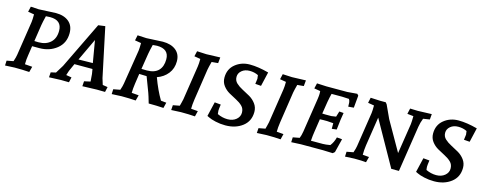

<svg xmlns="http://www.w3.org/2000/svg" viewBox="-27 -1076 4082 1624"><g transform="rotate(15 2014.0 -264.5)"><path d="M169 -529 318 -536Q390 -536 432 -501Q474 -466 474 -401Q474 -314 411 -263.5Q348 -213 259 -213H196L184 -133Q177 -93 177 -50L242 -45L229 4Q171 0 101 0L17 4L19 -39L77 -50Q90 -88 93 -110L139 -410Q142 -432 142 -477L88 -486L99 -533Q142 -530 169 -529ZM240 -259Q305 -259 344 -295Q383 -331 383 -397Q383 -490 280 -490Q275 -490 243 -488Q229 -431 225 -405L203 -260Q217 -259 240 -259Z M902 -44 892 1Q846 0 820 0L694 4L697 -40L751 -52L746 -117L739 -159H581L551 -92L538 -52L586 -44L576 1Q533 0 505 0L402 4L405 -40L449 -50L492 -120L690 -529L750 -537L841 -106L858 -51ZM696 -401 604 -206 729 -208Z M1112 -529 1255 -536Q1327 -536 1369.5 -502Q1412 -468 1412 -405.5Q1412 -343 1376.5 -298Q1341 -253 1283 -233Q1321 -129 1368 -50L1416 -45L1404 4Q1345 0 1274 0Q1254 -69 1247 -87L1197 -219H1194Q1176 -219 1132 -221L1119 -133Q1112 -85 1112 -50L1174 -45L1161 4Q1107 0 1037 0L951 4L953 -39L1012 -50Q1025 -88 1028 -110L1076 -410Q1079 -432 1079 -477L1024 -486L1034 -533Q1082 -530 1112 -529ZM1216 -490Q1203 -490 1179 -487Q1166 -435 1161 -405L1139 -267Q1158 -266 1186 -266Q1253 -266 1287 -300.5Q1321 -335 1321 -399Q1321 -490 1216 -490Z M1758 -533 1753 -482 1697 -477Q1684 -428 1680 -405L1639 -133Q1632 -85 1632 -50L1692 -45L1680 4Q1627 0 1557 0L1472 4L1475 -39L1533 -50Q1533 -51 1540 -76.5Q1547 -102 1548 -110L1594 -410Q1598 -436 1598 -477L1544 -486L1555 -533Q1615 -529 1637 -529Z M1865 -149Q1859 -107 1859 -94.5Q1859 -82 1862 -65Q1906 -44 1951.5 -44Q1997 -44 2026.5 -68.5Q2056 -93 2056 -128.5Q2056 -164 2033.5 -186Q2011 -208 1978.5 -224.5Q1946 -241 1913.5 -259.5Q1881 -278 1858.5 -308Q1836 -338 1836 -378Q1836 -453 1889.5 -496.5Q1943 -540 2016.5 -540Q2090 -540 2182 -515L2153 -390L2102 -394Q2108 -435 2108 -440Q2108 -445 2104 -471Q2070 -488 2028.5 -488Q1987 -488 1960 -465.5Q1933 -443 1933 -410.5Q1933 -378 1956 -356.5Q1979 -335 2011.5 -318.5Q2044 -302 2077 -283Q2110 -264 2133 -233Q2156 -202 2156 -162Q2156 -81 2096 -35Q2036 11 1947 11Q1902 11 1860.5 1.5Q1819 -8 1800 -18L1781 -27L1811 -154Z M2508 -533 2503 -482 2447 -477Q2434 -428 2430 -405L2389 -133Q2382 -85 2382 -50L2442 -45L2430 4Q2377 0 2307 0L2222 4L2225 -39L2283 -50Q2283 -51 2290 -76.5Q2297 -102 2298 -110L2344 -410Q2348 -436 2348 -477L2294 -486L2305 -533Q2365 -529 2387 -529Z M2688 -529H2870L2957 -536L2969 -523L2959 -415L2911 -411Q2911 -431 2910 -446.5Q2909 -462 2900 -476Q2852 -479 2840 -479H2747Q2739 -449 2731 -405L2714 -298Q2725 -297 2742 -297H2793L2834 -303L2849 -352L2887 -349Q2880 -301 2877 -286L2867 -199L2825 -194V-243Q2785 -247 2770 -247H2736Q2717 -247 2707 -246L2690 -133Q2684 -98 2681 -51H2785Q2809 -51 2849 -58Q2874 -89 2886 -135L2932 -131L2902 -11L2886 3Q2815 0 2800 0H2607L2523 4L2525 -39L2583 -50Q2593 -73 2599 -110L2645 -410Q2649 -438 2649 -453.5Q2649 -469 2648 -477L2594 -486L2605 -533Q2668 -529 2688 -529Z M3158 -529H3208L3220 -514Q3265 -416 3273 -399L3420 -141L3461 -405Q3464 -432 3464 -476L3410 -482L3421 -531L3488 -529L3610 -533L3606 -485L3549 -476Q3534 -438 3528 -400L3466 3H3399L3180 -387L3141 -133Q3135 -92 3135 -50L3191 -45L3178 4Q3144 0 3074 0L2994 4L2996 -39L3054 -50Q3067 -88 3070 -110L3116 -410Q3119 -432 3119 -477L3065 -486L3075 -533Q3135 -529 3158 -529Z M3692 -149Q3686 -107 3686 -94.5Q3686 -82 3689 -65Q3733 -44 3778.5 -44Q3824 -44 3853.5 -68.5Q3883 -93 3883 -128.5Q3883 -164 3860.5 -186Q3838 -208 3805.5 -224.5Q3773 -241 3740.5 -259.5Q3708 -278 3685.5 -308Q3663 -338 3663 -378Q3663 -453 3716.5 -496.5Q3770 -540 3843.5 -540Q3917 -540 4009 -515L3980 -390L3929 -394Q3935 -435 3935 -440Q3935 -445 3931 -471Q3897 -488 3855.5 -488Q3814 -488 3787 -465.5Q3760 -443 3760 -410.5Q3760 -378 3783 -356.5Q3806 -335 3838.5 -318.5Q3871 -302 3904 -283Q3937 -264 3960 -233Q3983 -202 3983 -162Q3983 -81 3923 -35Q3863 11 3774 11Q3729 11 3687.5 1.5Q3646 -8 3627 -18L3608 -27L3638 -154Z"/></g></svg>

Font: Andada SC
Style: Italic
Weight: 400
Italic angle: -8.29999°
Designer: Carolina Giovagnoli
Foundry: Carolina Giovagnoli
Version: Version 1.003